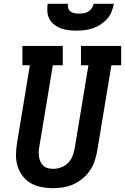

<svg xmlns="http://www.w3.org/2000/svg" viewBox="-20 -975 653 1003"><path d="M255 8Q225 8 195 2Q165 -4 140 -18.5Q115 -33 97.5 -56.5Q80 -80 71.5 -108Q63 -136 63.5 -166.5Q64 -197 69 -228L136 -634H97V-735H308V-634H256L186 -212Q183 -198 182.5 -183.5Q182 -169 184 -155.5Q186 -142 191.5 -130Q197 -118 207 -109Q217 -100 230 -96.5Q243 -93 257 -93Q278 -93 298.5 -100.5Q319 -108 334.5 -123Q350 -138 358 -158Q366 -178 370 -199L442 -634H403V-735H613V-634H562L487 -182Q482 -156 473 -130Q464 -104 447.5 -81Q431 -58 408.5 -40Q386 -22 360.5 -11Q335 0 308 4Q281 8 255 8ZM379 -815Q358 -815 337.5 -817.5Q317 -820 298 -827Q279 -834 263.5 -846Q248 -858 238.5 -875.5Q229 -893 227.5 -913.5Q226 -934 229 -955H335Q333 -943 336.5 -932Q340 -921 349 -914.5Q358 -908 370 -906Q382 -904 393 -904Q406 -904 418 -906Q430 -908 441 -914.5Q452 -921 459.5 -932Q467 -943 469 -955H575Q571 -934 562.5 -913Q554 -892 539 -875.5Q524 -859 504.5 -846.5Q485 -834 464 -827Q443 -820 421.5 -817.5Q400 -815 379 -815Z"/></svg>

Font: Iosevka Slab Extended
Style: Bold Italic
Weight: 700
Width: 7
Italic angle: -9°
Monospace: yes
Designer: Belleve Invis
Foundry: Belleve Invis
Version: Version 11.1.0; ttfautohint (v1.8.3)